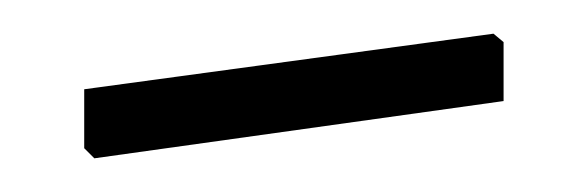

<svg xmlns="http://www.w3.org/2000/svg" viewBox="-20 -311 349 114"><path d="M273 -291 279 -286V-251L36 -217L30 -223V-258Z"/></svg>

Font: Alegreya Sans SC Light
Style: Regular
Weight: 300
Designer: Juan Pablo del Peral
Foundry: Huerta Tipografica
Version: Version 2.007